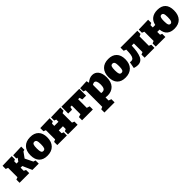

<svg xmlns="http://www.w3.org/2000/svg" viewBox="454 -2304 4282 4282"><g transform="rotate(-45 2595.5 -162.5)"><path d="M483 -302 574 -117 626 -100V0H427L328 -222H276V-123L326 -100V0H21V-100L76 -121V-416L21 -436V-536L318 -544V-444L276 -423V-352H334L387 -426L354 -435V-535L618 -545V-445L578 -434Z M1176 -280Q1176 -140 1100 -62.5Q1024 15 890 15Q762 15 694 -56.5Q626 -128 626 -261Q626 -400 700 -477.5Q774 -555 909 -555Q1037 -555 1106.5 -483.5Q1176 -412 1176 -280ZM834 -270Q834 -189 848.5 -157Q863 -125 900 -125Q938 -125 953 -158Q968 -191 968 -272Q968 -352 953 -383.5Q938 -415 900 -415Q863 -415 848.5 -383Q834 -351 834 -270Z M1852 -544V-444L1797 -419V-122L1852 -100V0H1549V-100L1597 -119V-208H1466V-119L1514 -100V0H1211V-100L1266 -122V-414L1211 -436V-536L1514 -544V-444L1466 -422V-349H1597V-418L1549 -436V-536Z M2325 -325 2307 -395H2263V-122L2333 -100V0H1993V-100L2063 -121V-395H2019L2001 -325H1881V-540H2445V-325Z M2723 10V106L2788 130V230H2468V130L2523 106V-414L2468 -436V-536L2679 -546L2694 -483Q2738 -520 2778 -537.5Q2818 -555 2863 -555Q2953 -555 3006.5 -485Q3060 -415 3060 -288Q3060 -139 2986 -62Q2912 15 2787 15Q2760 15 2723 10ZM2782 -410Q2757 -410 2723 -387V-128Q2743 -125 2759 -125Q2810 -125 2831 -161.5Q2852 -198 2852 -267Q2852 -334 2834.5 -372Q2817 -410 2782 -410Z M3639 -280Q3639 -140 3563 -62.5Q3487 15 3353 15Q3225 15 3157 -56.5Q3089 -128 3089 -261Q3089 -400 3163 -477.5Q3237 -555 3372 -555Q3500 -555 3569.5 -483.5Q3639 -412 3639 -280ZM3297 -270Q3297 -189 3311.5 -157Q3326 -125 3363 -125Q3401 -125 3416 -158Q3431 -191 3431 -272Q3431 -352 3416 -383.5Q3401 -415 3363 -415Q3326 -415 3311.5 -383Q3297 -351 3297 -270Z M4276 -440 4221 -415V-122L4276 -100V0H3966V-100L4021 -122V-395H3954Q3948 -194 3902.5 -91Q3857 12 3744 12Q3693 12 3633 -8L3662 -161Q3681 -157 3699 -157Q3741 -157 3763.5 -185Q3786 -213 3794.5 -267.5Q3803 -322 3805 -417L3745 -440V-540H4276Z M5177 -283Q5177 -140 5103.5 -62.5Q5030 15 4896 15Q4785 15 4720.5 -40.5Q4656 -96 4645 -208H4572V-119L4620 -100V0H4317V-100L4372 -122V-414L4317 -436V-536L4620 -544V-444L4572 -422V-349H4650Q4671 -452 4741 -503.5Q4811 -555 4919 -555Q5045 -555 5111 -486.5Q5177 -418 5177 -283ZM4972 -276Q4972 -358 4956.5 -386.5Q4941 -415 4909 -415Q4890 -415 4876.5 -404.5Q4863 -394 4855 -362.5Q4847 -331 4847 -270Q4847 -186 4862.5 -155.5Q4878 -125 4909 -125Q4938 -125 4955 -156.5Q4972 -188 4972 -276Z"/></g></svg>

Font: Bitter Pro Black
Style: Regular
Weight: 900
Designer: Sol Matas, and Bitter project Authors
Foundry: Sol Matas
Version: Version 1.010